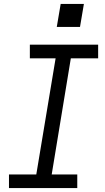

<svg xmlns="http://www.w3.org/2000/svg" viewBox="-20 -964 540 984"><path d="M26 0V-70H166L265 -665H133V-735H483V-665H343L245 -70H376V0ZM271 -826 291 -944H410L390 -826Z"/></svg>

Font: Iosevka SS04
Style: Italic
Weight: 400
Italic angle: -9°
Monospace: yes
Designer: Belleve Invis
Foundry: Belleve Invis
Version: Version 19.0.0; ttfautohint (v1.8.4)